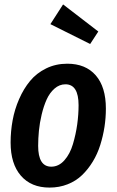

<svg xmlns="http://www.w3.org/2000/svg" viewBox="-20 -830 525 865"><path d="M264.2 -810.1 422.9 -688 386.2 -631.8 207 -721.2ZM203.1 15.1Q120.6 15.1 74.2 -38.3Q27.8 -91.8 27.8 -188Q27.8 -238.8 36.9 -288.1Q45.9 -337.4 66.2 -383.8Q86.4 -430.2 115.5 -465.3Q144.5 -500.5 187.7 -521.7Q231 -543 283.2 -543Q365.7 -543 411.4 -490.5Q457 -438 457 -340.8Q457 -299.3 450.7 -258.1Q444.3 -216.8 431.6 -176.5Q418.9 -136.2 397.9 -101.8Q377 -67.4 349.6 -41Q322.3 -14.6 284.7 0.2Q247.1 15.1 203.1 15.1ZM210.9 -79.1Q244.6 -79.1 270 -107.7Q295.4 -136.2 308.6 -180.9Q321.8 -225.6 327.9 -269.8Q334 -314 334 -356Q334 -450.2 274.9 -450.2Q247.6 -450.2 225.6 -430.9Q203.6 -411.6 190.2 -381.8Q176.8 -352.1 167.7 -314Q158.7 -275.9 155.3 -240.7Q151.9 -205.6 151.9 -172.9Q151.9 -79.1 210.9 -79.1Z"/></svg>

Font: Fira Sans Compressed Medium
Style: Italic
Weight: 500
Width: 3
Italic angle: -8°
Designer: Carrois Corporate & Edenspiekermann AG
Foundry: Carrois Corporate GbR & Edenspiekermann AG
Version: Version 4.203;PS 004.203;hotconv 1.0.88;makeotf.lib2.5.64775